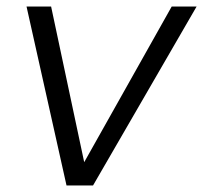

<svg xmlns="http://www.w3.org/2000/svg" viewBox="-20 -566 620 586"><path d="M61 -546H136L237 -71L504 -546H580L264 0H183Z"/></svg>

Font: Poppins Light
Style: Italic
Weight: 300
Italic angle: -10°
Designer: Ninad Kale (Devanagari), Jonny Pinhorn (Latin)
Foundry: Indian Type Foundry
Version: Version 3.200;PS 1.000;hotconv 16.6.54;makeotf.lib2.5.65590